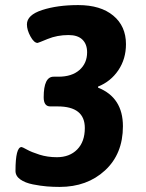

<svg xmlns="http://www.w3.org/2000/svg" viewBox="-20 -728 575 756"><path d="M288 -708Q376 -708 426 -666.5Q476 -625 476 -554Q476 -496 446 -451.5Q416 -407 366 -387V-383Q464 -344 464 -231Q464 -122 393.5 -57Q323 8 215 8Q189 8 164.5 6Q140 4 109.5 -2Q79 -8 60 -21.5Q41 -35 41 -55Q41 -149 65 -149Q68 -149 86 -139Q104 -129 135.5 -119Q167 -109 204 -109Q254 -109 284 -139.5Q314 -170 314 -224Q314 -309 207 -309H178Q152 -309 152 -345Q152 -426 191 -426H210Q263 -426 293 -452.5Q323 -479 323 -522Q323 -554 304.5 -572Q286 -590 250 -590Q205 -590 167.5 -574.5Q130 -559 128 -559Q114 -559 100 -584.5Q86 -610 86 -632Q86 -669 146 -688.5Q206 -708 288 -708Z"/></svg>

Font: Asap
Style: Bold Italic
Weight: 700
Italic angle: -6°
Designer: Pablo Cosgaya
Foundry: Pablo Cosgaya
Version: Version 1.007;PS 001.007;hotconv 1.0.70;makeotf.lib2.5.58329